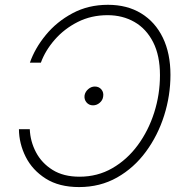

<svg xmlns="http://www.w3.org/2000/svg" viewBox="-20 -757 764 787"><path d="M422.4 -737.3Q501.5 -737.3 558.8 -702.1Q616.2 -667 647.5 -602.5Q678.7 -538.1 678.7 -450.2Q678.7 -365.2 652.8 -283.4Q627 -201.7 578.1 -135.3Q529.3 -68.8 460 -29.5Q390.6 9.8 304.2 9.8Q222.2 9.8 167.5 -24.9Q112.8 -59.6 85.4 -114Q58.1 -168.5 57.6 -227.5H102.1Q104 -177.7 127.4 -133.1Q150.9 -88.4 195.6 -60.5Q240.2 -32.7 305.7 -32.7Q379.9 -32.7 440.4 -67.6Q501 -102.5 544.7 -161.9Q588.4 -221.2 612.1 -295.7Q635.7 -370.1 635.7 -448.7Q635.7 -529.3 607.7 -584.2Q579.6 -639.2 531 -667Q482.4 -694.8 420.9 -694.8Q354 -694.8 298.8 -667Q243.7 -639.2 204.6 -594.5Q165.5 -549.8 147.5 -500H102.5Q123 -559.1 167.7 -613.5Q212.4 -668 277.1 -702.6Q341.8 -737.3 422.4 -737.3ZM361.3 -325.2Q344.7 -325.2 334.5 -337.4Q324.2 -349.6 326.7 -366.7Q329.6 -381.3 341.8 -391.8Q354 -402.3 368.7 -402.3Q385.7 -402.3 395.8 -390.1Q405.8 -377.9 402.8 -360.8Q400.9 -346.2 388.7 -335.7Q376.5 -325.2 361.3 -325.2Z"/></svg>

Font: Inter Extra Light
Style: Italic
Weight: 200
Italic angle: -9.39999°
Designer: Rasmus Andersson
Foundry: rsms
Version: Version 4.000;git-3c8e0fc